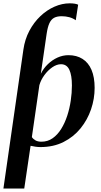

<svg xmlns="http://www.w3.org/2000/svg" viewBox="-29 -850 594 1124"><path d="M-9 253.5 108 -560Q116.5 -620 143 -669.8Q169.5 -719.5 207.5 -755.5Q245.5 -791.5 290 -811Q334.5 -830.5 379 -830.5Q395 -830.5 407.8 -828.5Q420.5 -826.5 428.5 -822.5L414.5 -731.5Q398 -743.5 377 -749.2Q356 -755 332 -755Q305.5 -755 288.2 -746Q271 -737 260.5 -714.8Q250 -692.5 244 -652L210 -418Q225.5 -449.5 250.8 -474Q276 -498.5 307.2 -512.8Q338.5 -527 372 -527Q419.5 -527 454 -505.2Q488.5 -483.5 506.8 -440.8Q525 -398 525 -335.5Q525 -271.5 504 -210Q483 -148.5 442.5 -98.5Q402 -48.5 343 -18.8Q284 11 207.5 11Q193.5 11 178.5 8.8Q163.5 6.5 150 3.5L113 253.5ZM213.5 -20.5Q250.5 -20.5 279.2 -40.8Q308 -61 329.2 -95.2Q350.5 -129.5 364.5 -172.2Q378.5 -215 385.2 -260.8Q392 -306.5 392 -349.5Q392 -409 377 -441.5Q362 -474 328 -474Q303 -474 277 -456Q251 -438 230.8 -410.2Q210.5 -382.5 201.5 -351.5L157.5 -47.5Q165 -36 178.8 -28.2Q192.5 -20.5 213.5 -20.5Z"/></svg>

Font: Merriweather 120pt SemiBold
Style: Italic
Weight: 600
Italic angle: -7.8°
Version: Version 2.101